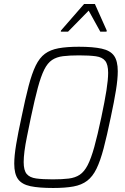

<svg xmlns="http://www.w3.org/2000/svg" viewBox="-20 -929 622 957"><path d="M245 8Q174 8 131.5 -1Q89 -10 70 -36Q51 -62 51 -113Q51 -152 60.5 -209Q70 -266 87 -344Q106 -437 122.5 -500Q139 -563 158 -602Q177 -641 204 -661Q231 -681 272 -688.5Q313 -696 373 -696Q444 -696 487 -686.5Q530 -677 548.5 -651Q567 -625 567 -574Q567 -535 558 -479Q549 -423 532 -344Q513 -252 496.5 -189.5Q480 -127 461 -88Q442 -49 414.5 -28Q387 -7 346 0.5Q305 8 245 8ZM243 -35Q290 -35 322.5 -39Q355 -43 377.5 -58Q400 -73 417 -106Q434 -139 450 -196.5Q466 -254 485 -344Q502 -424 510.5 -478Q519 -532 519 -566Q519 -607 504.5 -625.5Q490 -644 458 -648.5Q426 -653 374 -653Q327 -653 294.5 -649Q262 -645 239.5 -630Q217 -615 200.5 -582Q184 -549 168.5 -491.5Q153 -434 134 -344Q123 -290 114.5 -248.5Q106 -207 102 -175.5Q98 -144 98 -121Q98 -80 113 -62Q128 -44 160 -39.5Q192 -35 243 -35ZM283 -771 284 -777 399 -909H453L512 -777L511 -771H480L422 -876L319 -771Z"/></svg>

Font: Saira SemiCondensed ExtraLight
Style: Italic
Weight: 250
Width: 4
Italic angle: -12°
Designer: Hector Gatti with collaboration of the Omnibus-Type team
Foundry: Omnibus-Type
Version: Version 1.101